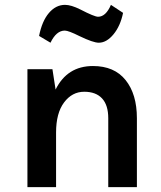

<svg xmlns="http://www.w3.org/2000/svg" viewBox="-20 -771 663 791"><path d="M363 -499Q257 -499 209 -402L196 -486H93V0H211V-225Q211 -305 244 -349Q277 -393 327 -393Q375 -393 400.5 -365.5Q426 -338 426 -284V0H544V-284Q544 -383 497.5 -441Q451 -499 363 -499ZM384 -702Q416 -702 437 -751L487 -718Q476 -664 447.5 -629.5Q419 -595 387 -595Q364 -595 308 -622Q262 -645 247 -645Q212 -645 188 -595L141 -623Q153 -684 181.5 -717.5Q210 -751 248 -751Q273 -751 311 -732Q369 -702 384 -702Z"/></svg>

Font: Karla Neue
Style: Bold
Weight: 700
Designer: Jonathan Pinhorn
Foundry: PYRS Fontlab Ltd. / Made with FontLab
Version: Version 1.000;PS 001.001;hotconv 1.0.56